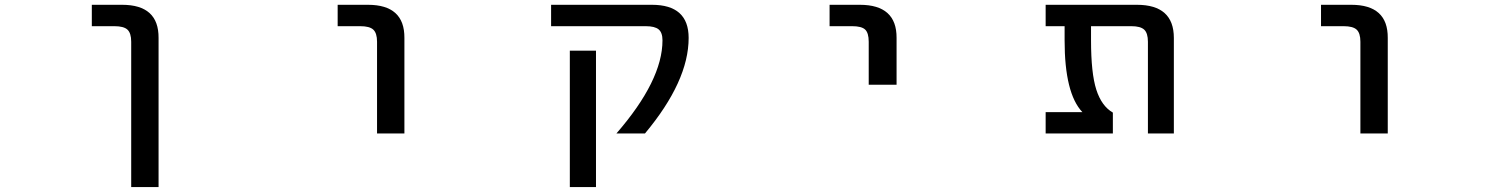

<svg xmlns="http://www.w3.org/2000/svg" viewBox="-20 -542 6040 781"><path d="M353.5 -435.5V-522.5H476.6Q626 -522.5 625 -387.7V218.8H513.7V-372.1Q513.7 -407.2 498.5 -421.4Q483.4 -435.5 445.3 -435.5Z M1353.5 -435.5V-522.5H1476.6Q1626 -522.5 1625 -387.7V1H1513.7V-372.1Q1513.7 -407.2 1498.5 -421.4Q1483.4 -435.5 1445.3 -435.5Z M2781.2 -387.7Q2781.2 -211.9 2603.5 1H2487.3Q2674.8 -214.8 2674.8 -377.9Q2674.8 -409.2 2659.2 -422.4Q2643.6 -435.5 2606.4 -435.5H2221.7V-522.5H2631.8Q2781.2 -522.5 2781.2 -387.7ZM2297.9 218.8V-335.9H2404.3V218.8Z M3354.5 -435.5V-522.5H3477.5Q3627.9 -522.5 3627 -387.7V-197.3H3513.7V-372.1Q3513.7 -408.2 3499 -421.9Q3484.4 -435.5 3446.3 -435.5Z M4418 -435.5V-377.9Q4418 -244.1 4439.5 -177.2Q4460.9 -110.4 4506.8 -84V1H4233.4V-85.9H4382.8Q4310.5 -162.1 4310.5 -377.9V-435.5H4233.4V-522.5H4604.5Q4754.9 -522.5 4754.9 -387.7V1H4649.4V-372.1Q4649.4 -407.2 4634.3 -421.4Q4619.1 -435.5 4582 -435.5Z M5353.5 -435.5V-522.5H5476.6Q5626 -522.5 5625 -387.7V1H5513.7V-372.1Q5513.7 -407.2 5498.5 -421.4Q5483.4 -435.5 5445.3 -435.5Z"/></svg>

Font: Gen Shin Gothic Monospace Medium
Style: Regular
Weight: 500
Designer: [Source Han Sans]
Ryoko NISHIZUKA  (kana & ideographs); Paul D. Hunt (Latin, Greek & Cyrillic); Wenlong ZHANG  (bopomofo
Version: Version 1.002.20150607